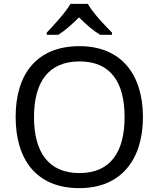

<svg xmlns="http://www.w3.org/2000/svg" viewBox="-20 -964 821 994"><path d="M435 -944H345C319 -899 259 -834 222 -795V-784H282C317 -806 353 -838 389 -874C425 -838 463 -805 498 -784H560V-795C522 -833 459 -899 435 -944ZM720 -358C720 -580 606 -725 392 -725C168 -725 61 -578 61 -359C61 -138 168 10 391 10C606 10 720 -137 720 -358ZM156 -358C156 -538 230 -646 392 -646C553 -646 625 -538 625 -358C625 -178 553 -68 391 -68C230 -68 156 -178 156 -358Z"/></svg>

Font: Noto Sans Buginese
Style: Regular
Weight: 400
Designer: Monotype Design Team
Foundry: Monotype Imaging Inc.
Version: Version 2.002